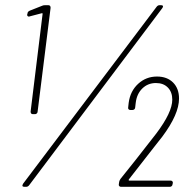

<svg xmlns="http://www.w3.org/2000/svg" viewBox="-20 -720 739 740"><path d="M154 -700H166Q175 -700 175 -690L125 -290Q125 -286 122 -283Q119 -280 115 -280H107Q98 -280 98 -290L144 -665Q145 -667 143.5 -668.5Q142 -670 141 -669L95 -657L92 -656Q88 -656 86 -658.5Q84 -661 85 -665L86 -668Q86 -675 95 -679L143 -698Q147 -700 154 -700ZM69 -12 583 -693Q588 -700 595 -700H601Q607 -700 608 -696.5Q609 -693 605 -688L93 -7Q88 0 81 0H74Q62 0 69 -12ZM438 -10 439 -17Q439 -22 444 -30Q492 -89 582 -205Q644 -287 644 -336Q644 -365 627 -382.5Q610 -400 581 -400Q550 -400 528.5 -379Q507 -358 503 -323L501 -306Q501 -302 498 -299Q495 -296 490 -296H483Q478 -296 475.5 -299Q473 -302 474 -306L476 -324Q482 -369 512.5 -397Q543 -425 585 -425Q624 -425 647 -402Q670 -379 670 -340Q670 -280 606 -194L573 -152L477 -29Q474 -24 479 -24H637Q642 -24 644.5 -21Q647 -18 646 -14L645 -10Q645 -6 642 -3Q639 0 635 0H446Q442 0 439.5 -3Q437 -6 438 -10Z"/></svg>

Font: Barlow Semi Condensed Thin
Style: Italic
Weight: 250
Width: 4
Italic angle: -7°
Designer: Jeremy Tribby
Foundry: Tribby Type
Version: Version 1.408